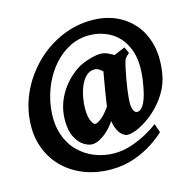

<svg xmlns="http://www.w3.org/2000/svg" viewBox="-118 -771 1080 1073"><g transform="rotate(-15 422.0 -234.0)"><path d="M810.1 -268.1Q801.3 -204.6 768.8 -151.9Q736.3 -99.1 692.6 -60.5Q648.9 -22 606 -1Q563 20 534.2 20Q522.9 20 505.4 7.8Q487.8 -4.4 474.4 -38.3Q460.9 -72.3 460.9 -137.2Q460.9 -151.4 465.6 -184.3Q470.2 -217.3 476.8 -256.3Q483.4 -295.4 489.3 -328.6Q495.1 -361.8 497.6 -376Q500 -387.2 516.4 -398.2Q532.7 -409.2 555.7 -419.7Q578.6 -430.2 602.1 -439.7Q625.5 -449.2 642.1 -457L659.2 -420.4Q642.6 -406.7 635 -395.8Q627.4 -384.8 620.6 -351.6Q605.5 -281.7 598.1 -227.1Q590.8 -172.4 590.8 -150.9Q590.8 -121.1 598.6 -105.5Q606.4 -89.8 618.2 -89.8Q643.1 -89.8 662.1 -127.9Q681.2 -166 693.4 -249Q710 -359.4 681.9 -431.2Q653.8 -502.9 596.2 -538.1Q538.6 -573.2 466.3 -573.2Q407.7 -573.2 356.2 -547.1Q304.7 -521 263.9 -475.6Q223.1 -430.2 196.3 -371.1Q169.4 -312 159.7 -246.1Q147.5 -157.7 167.2 -92.3Q187 -26.9 228.8 15.9Q270.5 58.6 324.7 79.6Q378.9 100.6 436 100.6Q489.7 100.6 541.3 82.5Q592.8 64.5 633.3 41Q673.8 17.6 694.3 1L711.9 52.2Q687 76.7 641.1 107.4Q595.2 138.2 532.7 160.6Q470.2 183.1 395 183.1Q310.5 183.1 238.3 154.3Q166 125.5 114.5 71.8Q63 18.1 39.6 -57.6Q16.1 -133.3 29.3 -227.1Q41 -309.6 81.8 -385.5Q122.6 -461.4 186.5 -521.2Q250.5 -581.1 332.3 -616Q414.1 -650.9 507.3 -650.9Q577.6 -650.9 638.2 -625.5Q698.7 -600.1 742.2 -551Q785.6 -502 804.4 -430.9Q823.2 -359.9 810.1 -268.1ZM614.7 -413.6Q604.5 -406.2 596.7 -387.9Q588.9 -369.6 582.5 -348.9Q576.2 -328.1 570.6 -313.2Q564.9 -298.3 559.1 -298.3Q552.2 -298.3 540.3 -310.8Q528.3 -323.2 512.9 -339.8Q497.6 -356.4 481 -368.9Q464.4 -381.3 448.2 -381.3Q420.4 -381.3 400.1 -362.1Q379.9 -342.8 366.9 -312.3Q354 -281.7 347.7 -247.8Q341.3 -213.9 341.3 -185.1Q341.3 -133.3 353.3 -109.6Q365.2 -85.9 375 -85.9Q389.6 -85.9 415.8 -107.9Q441.9 -129.9 480.5 -189L472.7 -92.3Q456.5 -63 431.9 -37.4Q407.2 -11.7 380.1 4.2Q353 20 329.6 20Q307.6 20 281 3.2Q254.4 -13.7 235.1 -50.8Q215.8 -87.9 215.8 -148.9Q215.8 -226.1 254.2 -294.9Q292.5 -363.8 361.3 -411.1Q378.9 -423.3 404.3 -433.6Q429.7 -443.8 456.1 -450.4Q482.4 -457 502.9 -457Q524.9 -457 546.1 -446.8Q567.4 -436.5 585.4 -425.8Q603.5 -415 614.7 -413.6Z"/></g></svg>

Font: Gentium Book Plus
Style: Bold Italic
Weight: 700
Italic angle: -8°
Designer: Victor Gaultney, Annie Olsen, Iska Routamaa, Becca Hirsbrunner
Foundry: SIL International
Version: Version 6.101